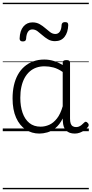

<svg xmlns="http://www.w3.org/2000/svg" viewBox="-20 -950 663 1390"><path d="M265 17Q210 17 166 -12Q122 -41 96.5 -98Q71 -155 71 -238Q71 -288 80.5 -331Q90 -374 109 -408.5Q128 -443 156 -467.5Q184 -492 220.5 -505.5Q257 -519 301 -519Q335 -519 368 -509Q401 -499 434 -479V-495Q434 -506 440.5 -510.5Q447 -515 461 -515Q475 -515 481 -510.5Q487 -506 487 -496V-91Q487 -70 491.5 -56.5Q496 -43 506 -36.5Q516 -30 531 -30Q541 -30 550.5 -33.5Q560 -37 569.5 -44.5Q579 -52 590 -63Q595 -69 601.5 -68.5Q608 -68 614 -61Q621 -55 622 -48Q623 -41 619 -34Q608 -19 592 -7.5Q576 4 558 10.5Q540 17 522 17Q501 17 485.5 11.5Q470 6 458.5 -5.5Q447 -17 441.5 -33.5Q436 -50 435 -72Q435 -76 434.5 -81.5Q434 -87 434 -92Q411 -47 382 -23.5Q353 0 322.5 8.5Q292 17 265 17ZM127 -242Q127 -180 143.5 -133Q160 -86 192.5 -59.5Q225 -33 274 -33Q306 -33 336.5 -46.5Q367 -60 392.5 -92.5Q418 -125 434 -181V-429Q399 -453 367 -461.5Q335 -470 302 -470Q270 -470 243 -460.5Q216 -451 194.5 -432Q173 -413 158 -385.5Q143 -358 135 -322Q127 -286 127 -242ZM145 -650Q122 -650 122 -671Q124 -728 149.5 -758Q175 -788 215 -788Q245 -788 267.5 -775Q290 -762 308 -746Q326 -730 343.5 -717Q361 -704 381 -704Q401 -704 413 -721Q425 -738 426 -771Q429 -790 450 -790Q464 -790 469 -785Q474 -780 474 -768Q472 -715 447.5 -683.5Q423 -652 378 -652Q350 -652 328 -665Q306 -678 287.5 -694.5Q269 -711 251.5 -724Q234 -737 214 -737Q194 -737 182.5 -720Q171 -703 169 -669Q168 -659 162.5 -654.5Q157 -650 145 -650ZM0 410H623V420H0ZM0 -20H623V0H0ZM0 -505H623V-500H0ZM0 -930H623V-920H0Z"/></svg>

Font: Playwrite DE Grund Guides
Style: Regular
Weight: 400
Designer: Veronika Burian, José Scaglione
Foundry: TypeTogether
Version: Version 1.003